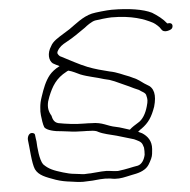

<svg xmlns="http://www.w3.org/2000/svg" viewBox="-55 -685 905 915"><g transform="rotate(-5 397.5 -227.5)"><path d="M61 -47C66 -12 69 65 82 95C97 126 130 137 177 154C201 162 222 166 248 169L277 173C287 174 298 175 306 175C314 175 323 174 331 174C360 174 377 169 411 169C423 170 432 170 438 171C466 177 489 174 515 168C547 160 576 159 602 142C621 130 628 114 638 94C646 77 645 64 647 48C650 9 631 -15 606 -31L587 -40L591 -42C595 -46 599 -50 605 -53C640 -78 657 -104 674 -152C690 -207 682 -243 649 -259C631 -269 622 -279 601 -291L569 -306C538 -317 514 -331 477 -338C444 -346 407 -356 376 -368C333 -385 290 -410 252 -429C246 -430 236 -443 237 -448C237 -451 238 -454 240 -457C250 -475 264 -485 285 -496C319 -514 347 -535 378 -556C386 -563 413 -583 430 -586C440 -588 492 -594 508 -594C606 -594 664 -572 704 -551C715 -545 735 -527 739 -518C744 -508 754 -504 767 -506C781 -509 794 -512 795 -528C795 -541 785 -544 771 -542C753 -565 729 -583 703 -599C663 -619 594 -630 513 -630C491 -630 434 -624 417 -620C372 -609 336 -577 304 -555L275 -537C248 -520 221 -505 210 -482C189 -450 192 -415 211 -400C218 -396 231 -389 242 -384C218 -372 203 -359 192 -346C170 -319 157 -284 145 -248C142 -239 139 -230 137 -221C133 -202 133 -191 132 -176L133 -158C135 -140 138 -115 144 -100C154 -85 191 -76 226 -74L259 -70C276 -67 309 -65 331 -65C337 -65 348 -65 360 -64C377 -64 391 -61 398 -56C421 -44 454 -38 484 -30L565 -6C581 2 598 7 604 23L609 38C610 49 610 60 609 72C604 95 592 116 572 121C545 125 519 133 476 138C455 138 442 134 419 133C403 133 390 134 380 135L355 137C349 138 341 138 335 138C329 138 320 139 314 139C309 139 302 138 296 137L272 134C249 132 235 128 214 122C171 109 147 100 123 75C107 53 102 -8 101 -37C100 -46 98 -53 98 -58C97 -66 98 -73 91 -76C71 -85 60 -64 61 -47ZM173 -221C175 -228 178 -236 181 -244C200 -291 221 -328 273 -355C274 -356 278 -358 282 -359C304 -353 317 -345 337 -336C372 -322 411 -316 448 -304L473 -298C479 -296 486 -293 497 -289C526 -275 559 -262 586 -248L609 -238C619 -229 641 -223 642 -207C646 -191 647 -183 639 -156C630 -124 614 -95 590 -82C577 -74 562 -65 549 -53C548 -54 547 -54 546 -54C525 -60 506 -68 485 -72C441 -80 425 -100 369 -100C356 -101 345 -101 339 -101C292 -101 249 -107 212 -114C190 -120 186 -139 183 -152C171 -172 166 -192 173 -221Z"/></g></svg>

Font: Stray Cat
Style: SuExtObl
Weight: 400
Version: Version 1.0